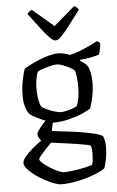

<svg xmlns="http://www.w3.org/2000/svg" viewBox="-62 -786 629 1028"><g transform="rotate(-5 252.5 -272.0)"><path d="M225 200Q210 200 186 191Q162 182 135.5 167.5Q109 153 85.5 135.5Q62 118 47.5 100.5Q33 83 33 69Q33 54 50 34Q67 14 91.5 -6.5Q116 -27 138 -42Q133 -48 127 -58.5Q121 -69 121 -77Q121 -86 132.5 -102Q144 -118 158.5 -134Q173 -150 183 -158L212 -150L199 -89Q207 -87 235 -84Q263 -81 299 -76.5Q335 -72 371.5 -65.5Q408 -59 435.5 -51.5Q463 -44 471 -36Q476 -23 478.5 -8Q481 7 481 22Q481 53 475 85Q469 117 461 136Q449 145 424.5 156Q400 167 367 177Q334 187 297.5 193.5Q261 200 225 200ZM245 137Q264 137 294 133Q324 129 353 123Q382 117 398 111Q402 102 404 82Q406 62 406 49Q406 37 404.5 25Q403 13 399 7Q397 5 377 1Q357 -3 328.5 -7.5Q300 -12 270 -16Q240 -20 218 -23Q196 -26 190 -27Q175 -12 158.5 5.5Q142 23 130.5 37Q119 51 119 57Q119 64 134 77.5Q149 91 170.5 104.5Q192 118 212.5 127.5Q233 137 245 137ZM205 -132Q175 -144 153.5 -153.5Q132 -163 118 -170.5Q104 -178 95 -184.5Q86 -191 82 -197Q73 -211 66.5 -234Q60 -257 60 -287Q60 -334 68 -373Q76 -412 84 -434Q94 -440 115.5 -451Q137 -462 164 -473.5Q191 -485 219.5 -492.5Q248 -500 271 -500Q284 -500 303.5 -495Q323 -490 330 -486Q357 -491 386.5 -502.5Q416 -514 441.5 -526.5Q467 -539 482 -547L498 -536Q498 -519 494 -501.5Q490 -484 486 -474Q465 -467 438 -462Q411 -457 383 -455V-450Q393 -444 403.5 -436Q414 -428 424 -414Q431 -398 435 -376Q439 -354 439 -333Q439 -293 431.5 -255Q424 -217 414 -191Q401 -181 369 -167Q337 -153 294 -142.5Q251 -132 205 -132ZM258 -185Q269 -185 286.5 -189Q304 -193 320.5 -199Q337 -205 342 -208Q350 -222 355.5 -250Q361 -278 361 -307Q361 -339 358 -365Q355 -391 349 -401Q343 -408 325.5 -417.5Q308 -427 288.5 -434Q269 -441 257 -441Q243 -441 222 -436Q201 -431 181.5 -424.5Q162 -418 152 -412Q146 -397 141.5 -372.5Q137 -348 137 -323Q137 -300 139.5 -279Q142 -258 146 -244Q150 -230 154 -224Q159 -218 179 -208.5Q199 -199 221.5 -192Q244 -185 258 -185ZM262 -570Q250 -570 232 -587.5Q214 -605 188 -639.5Q162 -674 124 -724Q127 -729 133.5 -735Q140 -741 149 -744L263 -647L376 -744Q385 -741 391 -735Q397 -729 400 -724Q362 -672 335.5 -638Q309 -604 292 -587Q275 -570 262 -570Z"/></g></svg>

Font: Texturina Medium 12pt Light
Style: Regular
Weight: 300
Version: Version 1.002